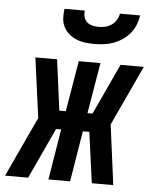

<svg xmlns="http://www.w3.org/2000/svg" viewBox="-94 -784 662 829"><g transform="rotate(5 237.0 -370.0)"><path d="M428 0H335L305 -220H277L241 0H147L183 -220H161L59 0H-41L80 -260L45 -520H139L168 -300H196L233 -520H327L290 -300H312L414 -520H515L394 -260ZM293 -600Q273 -600 253 -602.5Q233 -605 215 -612.5Q197 -620 182.5 -632.5Q168 -645 159.5 -662Q151 -679 150 -699.5Q149 -720 152 -740H240Q238 -726 241.5 -712.5Q245 -699 254.5 -690.5Q264 -682 277.5 -678.5Q291 -675 306 -675Q320 -675 334.5 -678.5Q349 -682 361.5 -690.5Q374 -699 382 -712.5Q390 -726 392 -740H480Q477 -720 469 -699.5Q461 -679 447 -662Q433 -645 414.5 -632.5Q396 -620 375.5 -612.5Q355 -605 334 -602.5Q313 -600 293 -600Z"/></g></svg>

Font: Iosevka SS04 Oblique
Style: Bold
Weight: 700
Italic angle: -9°
Monospace: yes
Designer: Belleve Invis
Foundry: Belleve Invis
Version: Version 19.0.0; ttfautohint (v1.8.4)